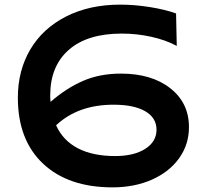

<svg xmlns="http://www.w3.org/2000/svg" viewBox="-20 -790 882 829"><path d="M57.1 -368.2Q57.1 -485.4 110.8 -576.4Q164.6 -667.5 265.4 -718.8Q366.2 -770 499 -770Q560.5 -770 626.7 -759.5Q692.9 -749 740.2 -731.9L743.2 -591.8Q694.8 -617.7 632.6 -631.3Q570.3 -645 505.9 -645Q356.9 -645 276.9 -574.7Q196.8 -504.4 196.8 -377.9Q196.8 -363.3 198.2 -350.1Q266.6 -409.7 338.9 -440.9Q411.1 -472.2 502 -472.2Q634.8 -472.2 715.3 -408.9Q795.9 -345.7 795.9 -241.2Q795.9 -166.5 753.7 -107.2Q711.4 -47.9 636 -14.4Q560.5 19 465.8 19Q274.9 19 166 -83.3Q57.1 -185.5 57.1 -368.2ZM222.2 -249Q251.5 -183.6 315.9 -149.9Q380.4 -116.2 477.1 -116.2Q558.1 -116.2 606.9 -147.2Q655.8 -178.2 655.8 -230Q655.8 -281.2 607.2 -309.6Q558.6 -337.9 470.2 -337.9Q316.9 -337.9 222.2 -249Z"/></svg>

Font: Mattone
Style: Regular
Weight: 400
Width: 6
Designer: Nunzio Mazzaferro
Foundry: Collletttivo
Version: Version 2.000;Glyphs 3.2 (3217)